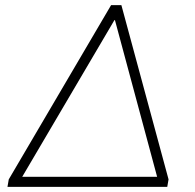

<svg xmlns="http://www.w3.org/2000/svg" viewBox="-20 -725 756 745"><path d="M9 0 14 -29 411 -705H451L634 -29L629 0ZM424 -647 48 -8 53 -39H603L598 -8L426 -647Z"/></svg>

Font: Nunito Sans 12pt ExtraLight
Style: Italic
Weight: 200
Italic angle: -9°
Designer: Vernon Adams
Foundry: Vernon Adams
Version: Version 3.101;gftools[0.9.27]